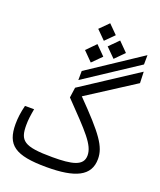

<svg xmlns="http://www.w3.org/2000/svg" viewBox="-162 -1000 921 1104"><g transform="rotate(20 298.5 -448.5)"><path d="M257.3 2.4C431.2 2.4 519.5 -37.6 519.5 -142.6C519.5 -217.8 474.6 -280.8 308.6 -449.7L597.2 -635.3L594.7 -704.6L255.4 -482.9L246.6 -420.4C395 -266.6 456.1 -205.6 456.1 -141.1C456.1 -76.7 388.7 -63 268.6 -63C91.8 -63 64.9 -90.8 64.9 -185.1C64.9 -216.8 68.8 -244.6 76.2 -286.1H20.5C9.8 -243.2 4.9 -206.1 4.9 -169.9C4.9 -42 63 2.4 257.3 2.4ZM257.8 -530.8 582 -744.1 582.5 -801.3 258.3 -586.4ZM406.2 -714.4 461.9 -770.5 406.2 -826.7 350.1 -770.5ZM290.5 -649.9 346.7 -706.1 290.5 -762.7 234.9 -706.1ZM318.4 -793 372.1 -846.7 318.4 -900.4 264.6 -846.7Z"/></g></svg>

Font: Cascadia Code Light
Style: Regular
Weight: 300
Monospace: yes
Designer: Aaron Bell
Foundry: Saja Typeworks
Version: Version 2404.023